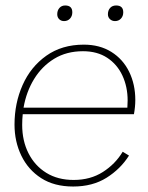

<svg xmlns="http://www.w3.org/2000/svg" viewBox="-20 -672 542 701"><path d="M247 9Q178 9 130.5 -21.5Q83 -52 58 -103.5Q33 -155 33 -217Q33 -295 62.5 -361.5Q92 -428 149 -468.5Q206 -509 286 -509Q344 -509 386.5 -482.5Q429 -456 451.5 -410Q474 -364 474 -307Q474 -282 469 -255H63Q61 -236 61 -216Q61 -158 84 -112.5Q107 -67 149 -41Q191 -15 249 -15Q310 -15 355.5 -44Q401 -73 428 -118L451 -104Q420 -55 369 -23Q318 9 247 9ZM283 -485Q223 -485 178 -457.5Q133 -430 104.5 -383.5Q76 -337 66 -279H445Q446 -294 446 -305Q446 -355 427 -396Q408 -437 371.5 -461Q335 -485 283 -485ZM400 -595Q389 -595 381.5 -602Q374 -609 374 -620Q374 -634 382 -643Q390 -652 404 -652Q430 -652 430 -627Q430 -613 421.5 -604Q413 -595 400 -595ZM214 -595Q203 -595 196 -602Q189 -609 189 -620Q189 -634 197 -643Q205 -652 218 -652Q244 -652 244 -627Q244 -613 235.5 -604Q227 -595 214 -595Z"/></svg>

Font: Prodigy Sans ExtraLight
Style: Italic
Weight: 200
Italic angle: -13°
Designer: Wei Huang
Foundry: Wei Huang
Version: Version 1.003; ttfautohint (v1.8.3)